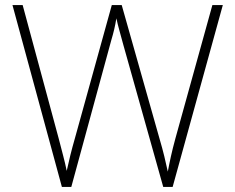

<svg xmlns="http://www.w3.org/2000/svg" viewBox="-20 -734 921 754"><path d="M855 -714H814L669 -191C654 -136 647 -102 639 -60C630 -101 622 -137 606 -191L458 -714H419L275 -194C260 -142 251 -104 242 -63C234 -104 223 -140 210 -192L69 -714H29L223 0H260L417 -576C426 -606 432 -631 437 -662C444 -629 453 -601 464 -559L621 0H658Z"/></svg>

Font: Noto Sans Thai Looped ExtraLight
Style: Regular
Weight: 200
Designer: Sasikarn Vongin, Ben Mitchell
Foundry: The Fontpad Ltd
Version: Version 1.001